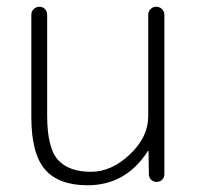

<svg xmlns="http://www.w3.org/2000/svg" viewBox="-20 -540 586 570"><path d="M240 10Q154 10 113.5 -37Q73 -84 73 -193V-496Q73 -506 80 -513Q87 -520 97 -520Q107 -520 113.5 -513Q120 -506 120 -496V-198Q120 -101 152 -65.5Q184 -30 250 -30Q311 -30 365.5 -81.5Q420 -133 420 -195V-496Q420 -506 427 -513Q434 -520 444 -520Q454 -520 461 -513Q468 -506 468 -496V-23Q468 -13 461.5 -6.5Q455 0 445 0Q435 0 428.5 -6.5Q422 -13 422 -23L421 -91Q421 -92 420 -92Q418 -92 418 -90Q353 10 240 10Z"/></svg>

Font: Rounded Mplus 1c Light
Style: Regular
Weight: 300
Version: Version 1.059.20150529